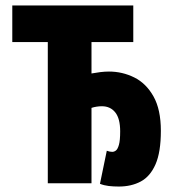

<svg xmlns="http://www.w3.org/2000/svg" viewBox="-20 -671 640 703"><path d="M415 12Q395 12 378 10Q361 8 346 2L371 -119Q377 -117 381.5 -116Q386 -115 391 -115Q398 -115 404.5 -120Q411 -125 415.5 -141Q420 -157 420 -190Q420 -237 402 -259.5Q384 -282 353 -282Q344 -282 334 -280.5Q324 -279 315 -276V0H155V-517H25V-651H468V-517H315V-402Q331 -405 347.5 -407Q364 -409 379 -409Q428 -409 471.5 -387.5Q515 -366 542 -318Q569 -270 569 -192Q569 -114 549.5 -69.5Q530 -25 495.5 -6.5Q461 12 415 12Z"/></svg>

Font: Source Code Pro ExtraBold
Style: Regular
Weight: 800
Monospace: yes
Designer: Paul D. Hunt, Teo Tuominen
Foundry: Adobe Systems Incorporated
Version: Version 1.018;hotconv 1.0.116;makeotfexe 2.5.65601